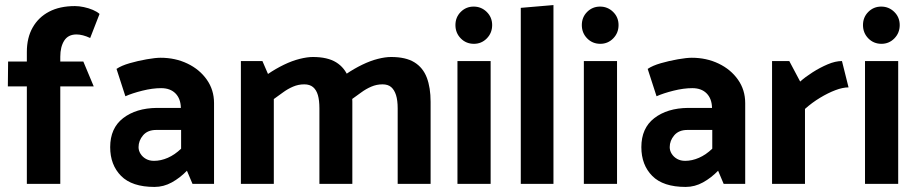

<svg xmlns="http://www.w3.org/2000/svg" viewBox="-20 -726 3620 758"><path d="M11 -385H86V0H218V-385H350L309 -483H218V-502Q218 -541 233.5 -565.5Q249 -590 282 -590Q294 -590 307.5 -586.5Q321 -583 336 -576L373 -671Q363 -680 346.5 -687Q330 -694 311 -698Q292 -702 276 -702Q216 -702 174 -680Q132 -658 109 -617.5Q86 -577 86 -521V-483H12Z M527 -145Q527 -171 545 -192Q563 -213 597 -213H695V-139Q670 -115 642.5 -103Q615 -91 588 -91Q570 -91 556.5 -98.5Q543 -106 535 -118.5Q527 -131 527 -145ZM475 -346Q502 -358 542 -368Q582 -378 616 -378Q652 -378 672.5 -357.5Q693 -337 694 -301V-300H599Q517 -299 466 -259.5Q415 -220 415 -145Q415 -75 458 -31.5Q501 12 590 12Q626 12 658.5 -6Q691 -24 718 -52L740 0H825V-319Q825 -371 796.5 -411.5Q768 -452 720 -475Q672 -498 614 -498Q594 -498 559.5 -492Q525 -486 492 -476.5Q459 -467 440 -454Z M1061 0V-335Q1078 -347 1097 -361Q1116 -375 1137 -384Q1158 -393 1181 -393Q1203 -393 1216 -382Q1229 -371 1235 -350.5Q1241 -330 1241 -298V0H1371V-324Q1371 -380 1356 -419.5Q1341 -459 1307 -480Q1273 -501 1215 -501Q1193 -501 1163 -493.5Q1133 -486 1101 -470.5Q1069 -455 1038 -434L1016 -485H931V0ZM1370 -335Q1387 -347 1406 -361Q1425 -375 1446 -384Q1467 -393 1490 -393Q1512 -393 1524.5 -382Q1537 -371 1543.5 -350.5Q1550 -330 1550 -298V0H1680V-324Q1680 -380 1665 -419.5Q1650 -459 1616 -480Q1582 -501 1524 -501Q1501 -501 1471.5 -493.5Q1442 -486 1410 -470.5Q1378 -455 1347 -434Z M1917 0V-485H1786V0ZM1851 -553Q1881 -553 1902 -574.5Q1923 -596 1923 -627Q1923 -658 1901.5 -679Q1880 -700 1850 -700Q1820 -700 1799 -679Q1778 -658 1778 -627Q1778 -596 1799 -574.5Q1820 -553 1851 -553Z M2165 0V-706L2036 -695V0Z M2416 0V-485H2285V0ZM2350 -553Q2380 -553 2401 -574.5Q2422 -596 2422 -627Q2422 -658 2400.5 -679Q2379 -700 2349 -700Q2319 -700 2298 -679Q2277 -658 2277 -627Q2277 -596 2298 -574.5Q2319 -553 2350 -553Z M2624 -145Q2624 -171 2642 -192Q2660 -213 2694 -213H2792V-139Q2767 -115 2739.5 -103Q2712 -91 2685 -91Q2667 -91 2653.5 -98.5Q2640 -106 2632 -118.5Q2624 -131 2624 -145ZM2572 -346Q2599 -358 2639 -368Q2679 -378 2713 -378Q2749 -378 2769.5 -357.5Q2790 -337 2791 -301V-300H2696Q2614 -299 2563 -259.5Q2512 -220 2512 -145Q2512 -75 2555 -31.5Q2598 12 2687 12Q2723 12 2755.5 -6Q2788 -24 2815 -52L2837 0H2922V-319Q2922 -371 2893.5 -411.5Q2865 -452 2817 -475Q2769 -498 2711 -498Q2691 -498 2656.5 -492Q2622 -486 2589 -476.5Q2556 -467 2537 -454Z M3158 0V-296Q3186 -321 3217.5 -340Q3249 -359 3278 -370Q3307 -381 3330 -381L3304 -485Q3278 -485 3247.5 -472Q3217 -459 3188 -440.5Q3159 -422 3139 -404L3096 -485H3028V0Z M3526 0V-485H3395V0ZM3460 -553Q3490 -553 3511 -574.5Q3532 -596 3532 -627Q3532 -658 3510.5 -679Q3489 -700 3459 -700Q3429 -700 3408 -679Q3387 -658 3387 -627Q3387 -596 3408 -574.5Q3429 -553 3460 -553Z"/></svg>

Font: Catamaran Thin
Style: Bold
Weight: 700
Version: Version 2.000